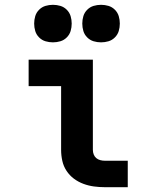

<svg xmlns="http://www.w3.org/2000/svg" viewBox="-20 -778 640 798"><path d="M415 0Q393 0 370.5 -3Q348 -6 326.5 -14Q305 -22 287 -35.5Q269 -49 256.5 -68Q244 -87 239 -109.5Q234 -132 234 -155V-420H99V-530H366V-155Q366 -145 369.5 -136Q373 -127 380 -121Q387 -115 396.5 -112.5Q406 -110 415 -110H511V0ZM400 -602Q384 -602 369 -606.5Q354 -611 342.5 -622.5Q331 -634 326.5 -649Q322 -664 322 -680Q322 -696 326.5 -711Q331 -726 342.5 -737.5Q354 -749 369 -753.5Q384 -758 400 -758Q416 -758 431 -753.5Q446 -749 457.5 -737.5Q469 -726 473.5 -711Q478 -696 478 -680Q478 -664 473.5 -649Q469 -634 457.5 -622.5Q446 -611 431 -606.5Q416 -602 400 -602ZM200 -602Q184 -602 169 -606.5Q154 -611 142.5 -622.5Q131 -634 126.5 -649Q122 -664 122 -680Q122 -696 126.5 -711Q131 -726 142.5 -737.5Q154 -749 169 -753.5Q184 -758 200 -758Q216 -758 231 -753.5Q246 -749 257.5 -737.5Q269 -726 273.5 -711Q278 -696 278 -680Q278 -664 273.5 -649Q269 -634 257.5 -622.5Q246 -611 231 -606.5Q216 -602 200 -602Z"/></svg>

Font: Iosevka Curly Slab XBdEx
Style: Regular
Weight: 800
Width: 7
Monospace: yes
Designer: Belleve Invis
Foundry: Belleve Invis
Version: Version 11.0.0; ttfautohint (v1.8.3)